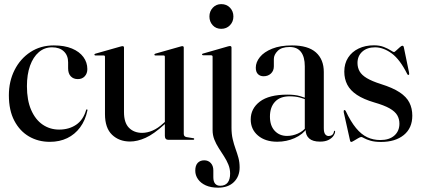

<svg xmlns="http://www.w3.org/2000/svg" viewBox="-20 -662 2000 909"><path d="M393.5 -335Q393.5 -314 381.2 -300.8Q369 -287.5 348.5 -287.5Q327.5 -287.5 315 -300.8Q302.5 -314 302.5 -338.5V-367Q302.5 -399.5 282.2 -418.8Q262 -438 226.5 -438Q190.5 -438 163.8 -415Q137 -392 122.2 -350.8Q107.5 -309.5 107.5 -254Q107.5 -187.5 127.5 -141.5Q147.5 -95.5 182 -72Q216.5 -48.5 260 -48.5Q306.5 -48.5 340.2 -71.2Q374 -94 387.5 -140.5Q388 -142.5 389.2 -143.5Q390.5 -144.5 391.5 -144.5Q393 -144 393.8 -142.8Q394.5 -141.5 394 -139.5Q384 -92 359.2 -58.8Q334.5 -25.5 298.2 -8Q262 9.5 216 9.5Q161 9.5 117.2 -16Q73.5 -41.5 47.8 -90.5Q22 -139.5 22 -211Q22 -277 49 -330.5Q76 -384 124 -415.5Q172 -447 235 -447Q285.5 -447 320.8 -432.2Q356 -417.5 374.8 -392Q393.5 -366.5 393.5 -335Z M760.5 -19V-78.5V-81V-393Q760.5 -396 759 -397.8Q757.5 -399.5 754 -399.5H715Q713 -399.5 712 -400.8Q711 -402 711 -403.5Q711 -405.5 712.2 -406.2Q713.5 -407 715.5 -408L833.5 -441.5Q838 -443 840 -443.2Q842 -443.5 844 -443.5Q847 -443.5 848.5 -441.5Q850 -439.5 850 -437V-28.5Q850 -22 853 -18.2Q856 -14.5 862.5 -13L893.5 -8Q897 -8 898.2 -6.8Q899.5 -5.5 899.5 -3.5Q899.5 -2 898.2 -1Q897 0 894 0H777Q769 0 764.8 -4.8Q760.5 -9.5 760.5 -19ZM477 -122V-393Q477 -396 475.5 -397.8Q474 -399.5 470 -399.5H431.5Q429.5 -399.5 428.2 -400.8Q427 -402 427 -403.5Q427 -405.5 428.2 -406.2Q429.5 -407 432 -408L550 -441.5Q555 -443 557 -443.2Q559 -443.5 561 -443.5Q564 -443.5 565.5 -441.5Q567 -439.5 567 -437V-131.5Q567 -80.5 590.8 -56.8Q614.5 -33 653 -33Q677 -33 702.2 -43.8Q727.5 -54.5 753.5 -78.5L770.5 -93.5L775.5 -88.5L758 -72.5Q708 -27 669.2 -9.5Q630.5 8 595.5 8Q544 8 510.5 -24Q477 -56 477 -122Z M1076 -57.5Q1076 -27 1081.8 -2.8Q1087.5 21.5 1095.2 42.8Q1103 64 1108.8 85.2Q1114.5 106.5 1114.5 131Q1114.5 173 1087.5 199.8Q1060.5 226.5 1012.5 226.5Q978.5 226.5 954.5 215.8Q930.5 205 917.5 186.5Q904.5 168 904.5 146Q904.5 121.5 916 109.2Q927.5 97 947 97Q966 97 978 110Q990 123 990 144.5V177Q990 197.5 998.5 207.5Q1007 217.5 1022.5 217.5Q1046 217.5 1057.8 202.5Q1069.5 187.5 1069.5 160Q1069.5 137.5 1061.2 117.2Q1053 97 1040.5 77.8Q1028 58.5 1015.5 39Q1003 19.5 994.8 -1.2Q986.5 -22 986.5 -46V-393.5Q986.5 -397 984.8 -398.5Q983 -400 980 -400.5H941.5Q939 -400.5 937.8 -401.5Q936.5 -402.5 936.5 -404Q936.5 -406 937.8 -407Q939 -408 941.5 -408.5L1058 -442Q1063 -443.5 1065.2 -443.8Q1067.5 -444 1070 -444Q1072.5 -444 1074.2 -442Q1076 -440 1076 -437ZM1027.5 -525.5Q1002.5 -525.5 987 -542.5Q971.5 -559.5 971.5 -584Q971.5 -608.5 987.5 -625.5Q1003.5 -642.5 1027.5 -642.5Q1053 -642.5 1069 -625.5Q1085 -608.5 1085 -584Q1085 -559.5 1068.8 -542.5Q1052.5 -525.5 1027.5 -525.5Z M1427 -47V-51L1423 -48V-348Q1423 -392.5 1405 -416Q1387 -439.5 1351.5 -439.5Q1313 -439.5 1294.8 -421.2Q1276.5 -403 1276.5 -382.5V-348Q1276.5 -327 1262.8 -314Q1249 -301 1228 -301Q1211.5 -301 1201.2 -311.2Q1191 -321.5 1191 -341.5Q1191 -367.5 1210.5 -391.8Q1230 -416 1268.5 -431.5Q1307 -447 1362.5 -447Q1438.5 -447 1475.8 -413.8Q1513 -380.5 1513 -321V-55Q1513 -35 1519.5 -26.5Q1526 -18 1536 -18Q1545.5 -18 1552.5 -23.2Q1559.5 -28.5 1561 -39.5Q1561.5 -41.5 1562.2 -42.2Q1563 -43 1564 -43Q1565.5 -43 1566 -42Q1566.5 -41 1566.5 -39Q1566.5 -30.5 1559.2 -19.5Q1552 -8.5 1536.2 0Q1520.5 8.5 1495 8.5Q1460.5 8.5 1443.8 -6.5Q1427 -21.5 1427 -47ZM1167 -96.5Q1167 -148 1210.2 -181Q1253.5 -214 1341 -214Q1376 -214 1399.5 -207.2Q1423 -200.5 1443 -191L1439.5 -186Q1420 -195 1398.8 -200.5Q1377.5 -206 1351.5 -206Q1306 -206 1282 -180.2Q1258 -154.5 1258 -110Q1258 -67 1280.5 -42.8Q1303 -18.5 1339 -18.5Q1365 -18.5 1390 -29.5Q1415 -40.5 1432 -62.5L1436.5 -58Q1414 -25.5 1375.2 -8.2Q1336.5 9 1292.5 9Q1236 9 1201.5 -20.2Q1167 -49.5 1167 -96.5Z M1756 -438Q1718 -438 1695.2 -417.5Q1672.5 -397 1672.5 -364Q1672.5 -342 1682.5 -324.2Q1692.5 -306.5 1716.8 -292Q1741 -277.5 1783.5 -264Q1839.5 -246.5 1872 -225Q1904.5 -203.5 1918.2 -176.2Q1932 -149 1932 -114.5Q1932 -55.5 1891.8 -22.8Q1851.5 10 1784 10Q1754 10 1734.5 4.2Q1715 -1.5 1704.5 -7.5Q1694 -13.5 1690.5 -13.5Q1685.5 -13.5 1675.5 -7.5Q1665.5 -1.5 1655.8 4.2Q1646 10 1643.5 10Q1642 10 1640.2 9Q1638.5 8 1637.5 4.5L1607.5 -130Q1607 -134.5 1607.2 -137Q1607.5 -139.5 1609.5 -140.5Q1611.5 -141.5 1613.2 -140.5Q1615 -139.5 1616.5 -137Q1640.5 -86 1665.5 -55.8Q1690.5 -25.5 1718.8 -12.2Q1747 1 1780.5 1Q1823 1 1847 -20.2Q1871 -41.5 1871 -76.5Q1871 -98.5 1860.8 -116.2Q1850.5 -134 1824.8 -148.8Q1799 -163.5 1752 -177Q1701 -192 1669.8 -212.8Q1638.5 -233.5 1624.2 -261Q1610 -288.5 1610 -323Q1610 -361 1628 -389Q1646 -417 1677.8 -432.2Q1709.5 -447.5 1750.5 -447.5Q1777.5 -447.5 1797.5 -439.5Q1817.5 -431.5 1829.8 -423.5Q1842 -415.5 1845.5 -415.5Q1848 -415.5 1856 -423Q1864 -430.5 1872.5 -438Q1881 -445.5 1884.5 -445.5Q1887 -445.5 1889.2 -443.8Q1891.5 -442 1892 -437.5L1916.5 -319Q1917.5 -314 1917.2 -311.2Q1917 -308.5 1914.5 -307.5Q1912.5 -306.5 1911.2 -307.8Q1910 -309 1908.5 -310.5Q1873.5 -381 1834 -409.5Q1794.5 -438 1756 -438Z"/></svg>

Font: Fraunces 96pt
Style: Regular
Weight: 400
Version: Version 1.000;[b76b70a41]